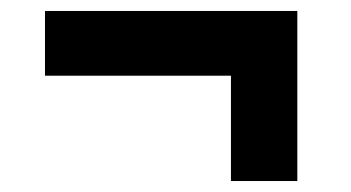

<svg xmlns="http://www.w3.org/2000/svg" viewBox="-20 -384 640 350"><path d="M401 -54V-246H62V-364H522V-54Z"/></svg>

Font: iA Writer Quattro V
Style: Regular
Weight: 400
Designer: Mike Abbink, Paul van der Laan, Pieter van Rosmalen, Oliver Reichenstein
Foundry: Information Architects Inc.
Version: Version 2.000